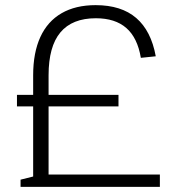

<svg xmlns="http://www.w3.org/2000/svg" viewBox="-20 -727 688 747"><path d="M109 -434Q109 -522 137 -583Q165 -644 219.5 -675.5Q274 -707 352 -707Q452 -707 510 -657Q568 -607 586 -508L528 -502Q515 -580 471.5 -618Q428 -656 353 -656Q261 -656 215 -601Q169 -546 169 -434V0H109ZM60 -28 112 -41 141 -48H602V0H60ZM46 -358H441V-313H46Z"/></svg>

Font: Pathway Extreme 28pt ExtraLight
Style: Regular
Weight: 250
Designer: Eduardo Rodriguez Tunni
Foundry: Eduardo Rodriguez Tunni
Version: Version 1.001;gftools[0.9.26]